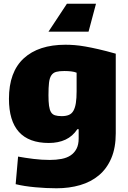

<svg xmlns="http://www.w3.org/2000/svg" viewBox="-20 -790 688 1030"><path d="M495 -770 455 -620H240L339 -770ZM283 220Q228 220 168.5 214.5Q109 209 64 198L77 50Q115 57 159.5 62.5Q204 68 247 68Q281 68 310 62.5Q339 57 359 43.5Q379 30 390.5 8Q402 -14 402 -47V-97H395Q370 -59 331.5 -41Q293 -23 242 -23Q28 -23 28 -260Q28 -404 107.5 -477Q187 -550 331 -550Q355 -550 380.5 -548Q406 -546 437.5 -540.5Q469 -535 508.5 -526Q548 -517 601 -502V-75Q601 3 577 59Q553 115 510.5 150.5Q468 186 410 203Q352 220 283 220ZM311 -167Q334 -167 349.5 -173.5Q365 -180 374 -196Q383 -212 387 -237.5Q391 -263 391 -301V-400Q379 -405 362 -407Q345 -409 325 -409Q298 -409 281.5 -404.5Q265 -400 255.5 -386Q246 -372 243 -346.5Q240 -321 240 -279Q240 -245 243 -223Q246 -201 253.5 -188.5Q261 -176 275 -171.5Q289 -167 311 -167Z"/></svg>

Font: Encode Sans Narrow
Style: Black
Weight: 900
Designer: Pablo Impallari, Andres Torresi
Foundry: Pablo Impallari, Andres Torresi
Version: Version 1.000; ttfautohint (v1.00) -l 8 -r 50 -G 200 -x 14 -